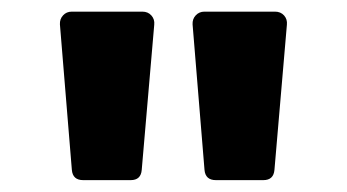

<svg xmlns="http://www.w3.org/2000/svg" viewBox="-20 -729 596 330"><path d="M351.1 -419.4Q333 -419.4 331.5 -437L311 -687Q310.5 -696.3 316.4 -702.6Q322.3 -709 331.5 -709H452.6Q462.4 -709 468.3 -702.4Q474.1 -695.8 473.1 -686.5L451.7 -437Q450.2 -419.4 432.6 -419.4ZM123 -419.4Q105 -419.4 103.5 -437L83 -687Q82.5 -696.3 88.4 -702.6Q94.2 -709 103.5 -709H224.6Q234.4 -709 240.2 -702.4Q246.1 -695.8 245.1 -686.5L223.6 -437Q222.2 -419.4 204.6 -419.4Z"/></svg>

Font: ADLaM Display
Style: Regular
Weight: 400
Designer: Mark Jamra, Neil Patel, Concept: Andrew Footit
Foundry: Microsoft
Version: Version 2.000; ttfautohint (v1.8.4.7-5d5b);gftools[0.9.28]